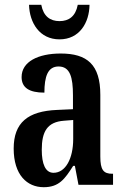

<svg xmlns="http://www.w3.org/2000/svg" viewBox="-20 -770 519 800"><path d="M228 -606C311 -606 352 -675 353 -750H304C295 -702 267 -682 228 -682C189 -682 161 -702 152 -750H101C103 -675 145 -606 228 -606ZM162 10C226 10 250 -24 285 -79H292L307 0H451V-46H448C411 -46 398 -62 398 -118V-375C398 -501 343 -547 233 -547C139 -547 70 -513 70 -449C70 -405 101 -384 165 -384C165 -451 179 -493 224 -493C272 -493 284 -448 284 -373V-315L218 -312C96 -307 37 -259 37 -151C37 -41 93 10 162 10ZM203 -50C169 -50 154 -87 154 -146C154 -222 177 -262 247 -267L285 -270V-191C285 -109 253 -50 203 -50Z"/></svg>

Font: Noto Serif Hebrew ExtraCondensed SemiBold
Style: Regular
Weight: 600
Width: 2
Designer: Monotype Design Team
Foundry: Monotype Imaging Inc.
Version: Version 2.004